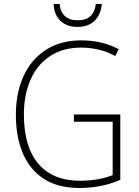

<svg xmlns="http://www.w3.org/2000/svg" viewBox="-20 -926 690 956"><path d="M348 -356H579V-31Q533 -10 480.5 0Q428 10 375 10Q270 10 200 -34.5Q130 -79 94.5 -161Q59 -243 59 -355Q59 -463 97 -546.5Q135 -630 208 -677.5Q281 -725 385 -725Q435 -725 481.5 -714.5Q528 -704 571 -681L554 -647Q511 -670 468.5 -679.5Q426 -689 384 -689Q293 -689 229 -646.5Q165 -604 132 -529Q99 -454 99 -356Q99 -195 171 -110.5Q243 -26 379 -26Q427 -26 467.5 -33.5Q508 -41 541 -54V-320H348ZM487 -906Q482 -853 451 -822.5Q420 -792 366 -792Q313 -792 281.5 -821.5Q250 -851 247 -906H277Q280 -868 302.5 -846.5Q325 -825 367 -825Q409 -825 431 -846.5Q453 -868 457 -906Z"/></svg>

Font: Noto Sans Kannada SemiCondensed ExtraLight
Style: Regular
Weight: 200
Width: 4
Designer: Jelle Bosma - Monotype Design Team
Foundry: Monotype Imaging Inc.
Version: Version 2.005; ttfautohint (v1.8.4.7-5d5b)